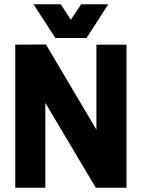

<svg xmlns="http://www.w3.org/2000/svg" viewBox="-20 -874 660 894"><path d="M191 -395V0H51V-666L194 -667L429 -270V-666H569V0H426ZM484 -854 383 -697H238L136 -854H263L310 -782L358 -854Z"/></svg>

Font: Epunda Sans ExtraBold
Style: Regular
Weight: 800
Designer: Simon Atzbach
Foundry: typofactur
Version: Version 2.204; ttfautohint (v1.8.4.7-5d5b)